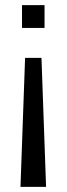

<svg xmlns="http://www.w3.org/2000/svg" viewBox="-20 -524 260 750"><path d="M66 -504H154V-415H66ZM78 -298H142L160 206H60Z"/></svg>

Font: Special Gothic
Style: Regular
Weight: 400
Designer: Alistair McCready
Foundry: Monolith
Version: Version 1.010; ttfautohint (v1.8.4.7-5d5b)